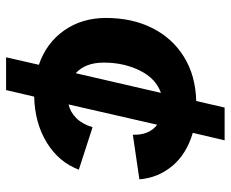

<svg xmlns="http://www.w3.org/2000/svg" viewBox="-82 -558 740 615"><g transform="rotate(90 287.5 -250.0)"><path d="M163 100 187 -5Q117 -29 77 -86Q37 -143 37 -220Q37 -304 69.5 -368.5Q102 -433 162 -470Q222 -507 303 -509L324 -600H429L405 -498Q473 -478 511 -432.5Q549 -387 554 -327L411 -306Q413 -358 379 -384L314 -100Q339 -106 358 -125Q377 -144 387 -177L523 -133Q499 -69 436.5 -30.5Q374 8 289 10L268 100ZM180 -213Q180 -154 214 -123L277 -396Q231 -380 205.5 -328.5Q180 -277 180 -213Z"/></g></svg>

Font: Work Sans
Style: Bold Italic
Weight: 700
Italic angle: -13°
Designer: Wei Huang
Foundry: Wei Huang
Version: Version 2.010; ttfautohint (v1.8.3)